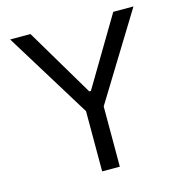

<svg xmlns="http://www.w3.org/2000/svg" viewBox="-107 -825 879 923"><g transform="rotate(-15 332.5 -363.5)"><path d="M25.4 -727.1H126.5L328.1 -387.7H336.4L538.6 -727.1H639.2L376.5 -299.8V0H288.6V-299.8Z"/></g></svg>

Font: Sahel VF Regular
Style: Regular
Weight: 400
Foundry: Saber Rastikerdar (saber.rastikerdar@gmail.com)
Version: Version 3.4.0